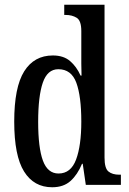

<svg xmlns="http://www.w3.org/2000/svg" viewBox="-20 -780 544 810"><path d="M200 10Q123 10 81.5 -56.5Q40 -123 40 -267Q40 -412 82 -479Q124 -546 203 -546Q248 -546 275.5 -522.5Q303 -499 320 -461H324Q323 -484 323 -511.5Q323 -539 323 -567V-649Q323 -693 303.5 -705Q284 -717 257 -717H251V-760H421V-115Q421 -70 437.5 -56.5Q454 -43 483 -43H490V0H342L329 -89H326Q307 -43 277.5 -16.5Q248 10 200 10ZM227 -48Q279 -48 301 -107Q323 -166 323 -267Q323 -374 302 -431Q281 -488 226 -488Q180 -488 160.5 -431Q141 -374 141 -266Q141 -157 161 -102.5Q181 -48 227 -48Z"/></svg>

Font: Noto Serif Lao ExtraCondensed Medium
Style: Regular
Weight: 500
Width: 2
Designer: Monotype Design Team
Foundry: Monotype Imaging Inc.
Version: Version 2.003; ttfautohint (v1.8.4.7-5d5b)